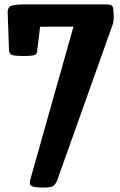

<svg xmlns="http://www.w3.org/2000/svg" viewBox="-20 -845 542 865"><path d="M176.8 0Q138.2 0 124.5 -5.6Q110.8 -11.2 115.7 -33.2L311 -725.1L160.6 -724.6L147.9 -620.6Q147.5 -602.5 137 -597.7Q126.5 -592.8 88.9 -592.8Q44.4 -592.8 32.7 -597.7Q21 -602.5 20.5 -620.6L14.6 -789.6Q14.2 -809.6 26.6 -817.1Q39.1 -824.7 88.9 -825.2H457Q482.9 -825.2 487.3 -815.9Q491.7 -806.6 492.2 -777.3Q492.7 -762.2 491.7 -753.2Q490.7 -744.1 489.7 -740.2L237.8 -33.2Q230.5 -14.6 220.2 -7.3Q210 0 176.8 0Z"/></svg>

Font: Denk One
Style: Regular
Weight: 400
Designer: Irina Smirnova, Eben Sorkin
Foundry: Sorkin Type Co.f
Version: Version 1.004; ttfautohint (v1.8.4.7-5d5b);gftools[0.9.23]